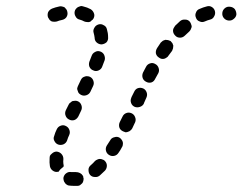

<svg xmlns="http://www.w3.org/2000/svg" viewBox="-20 -585 792 627"><path d="M241 20Q245 17 248 14Q251 11 252 6Q253 2 253 -2Q253 -4 252 -5Q252 -7 252 -8Q251 -10 250 -12Q247 -17 241 -20Q235 -23 228 -23Q226 -23 223 -23Q218 -23 213 -23Q204 -25 196 -19Q189 -14 187 -4Q187 0 188 4Q189 9 192 12Q194 16 198 18Q202 21 206 21Q214 22 223 22Q228 22 233 22Q237 22 241 20ZM322 -60Q319 -63 315 -64Q311 -66 306 -66Q302 -66 298 -64Q293 -62 290 -59Q284 -52 277 -46Q273 -43 271 -39Q269 -35 269 -31Q269 -26 270 -22Q271 -18 274 -14Q280 -7 290 -7Q299 -6 306 -12Q314 -19 323 -28Q329 -35 329 -44Q329 -53 322 -60ZM143 -42Q141 -54 142 -68Q142 -72 143 -76Q145 -80 149 -83Q152 -86 156 -88Q160 -90 165 -90Q174 -89 180 -83Q187 -76 187 -66Q186 -57 187 -50Q188 -47 188 -45Q188 -42 187 -40Q185 -39 183 -37Q176 -32 171 -24Q171 -24 170 -24Q170 -24 169 -24Q160 -22 152 -28Q145 -33 143 -42ZM381 -121Q380 -125 377 -129Q374 -133 371 -135Q363 -140 354 -137Q344 -135 340 -127Q334 -118 329 -110Q324 -102 326 -93Q328 -84 336 -79Q344 -74 353 -76Q362 -78 367 -86Q373 -94 378 -104Q381 -108 381 -112Q382 -117 381 -121ZM170 -113Q179 -110 188 -114Q196 -118 199 -126Q202 -136 206 -144Q210 -153 206 -162Q203 -170 194 -174Q186 -178 177 -174Q169 -171 165 -162Q160 -152 157 -141Q153 -132 158 -124Q162 -116 170 -113ZM419 -181 421 -185Q425 -194 421 -203Q418 -211 410 -215Q401 -219 393 -216Q384 -213 380 -204L378 -200L371 -186Q367 -177 370 -168Q373 -160 382 -156Q386 -154 390 -153Q395 -153 399 -155Q403 -156 406 -159Q410 -162 412 -166ZM205 -195Q214 -190 223 -193Q231 -196 236 -205L245 -224Q249 -232 246 -241Q243 -250 235 -254Q231 -256 226 -256Q222 -256 217 -255Q213 -253 210 -250Q206 -248 204 -243L195 -225Q191 -216 194 -208Q197 -199 205 -195ZM450 -248 458 -266Q462 -275 459 -283Q456 -292 448 -296Q439 -300 430 -297Q422 -294 418 -285L409 -267V-266Q405 -258 408 -249Q411 -240 420 -236Q428 -233 437 -236Q446 -239 450 -247ZM234 -288Q235 -283 238 -280Q241 -277 245 -275Q253 -271 262 -274Q271 -277 275 -285L284 -304Q288 -312 285 -321Q282 -330 274 -334Q270 -336 266 -336Q261 -337 257 -335Q253 -334 249 -331Q246 -328 244 -324L235 -305Q233 -301 232 -296Q232 -292 234 -288ZM487 -376Q479 -381 470 -378Q461 -375 457 -367Q452 -357 447 -348Q443 -339 446 -330Q449 -322 457 -318Q466 -313 475 -316Q483 -319 487 -328Q492 -337 497 -346Q501 -354 498 -363Q495 -372 487 -376ZM285 -355Q293 -351 302 -355Q311 -359 314 -368Q318 -378 322 -389Q324 -397 320 -406Q316 -414 307 -417Q298 -420 290 -415Q282 -411 279 -402Q276 -393 272 -384Q269 -375 272 -367Q276 -358 285 -355ZM546 -436Q545 -440 543 -444Q540 -448 537 -451Q533 -453 529 -454Q524 -455 520 -455Q516 -454 512 -452Q508 -449 505 -446Q499 -437 493 -428Q488 -420 489 -411Q491 -402 499 -397Q503 -394 507 -393Q512 -392 516 -393Q520 -394 524 -397Q528 -399 530 -403Q536 -411 542 -419Q544 -423 545 -427Q546 -432 546 -436ZM312 -440Q321 -441 328 -447Q334 -454 333 -464Q333 -477 329 -490Q327 -499 318 -503Q310 -508 301 -505Q292 -502 288 -494Q283 -486 286 -477Q288 -470 289 -462Q289 -452 296 -446Q303 -440 312 -440ZM606 -497Q606 -502 604 -506Q603 -510 600 -514Q594 -521 585 -521Q575 -522 568 -516Q560 -509 552 -501Q549 -497 547 -493Q545 -489 545 -485Q545 -480 547 -476Q549 -472 552 -469Q558 -462 568 -462Q577 -462 584 -469Q591 -476 598 -482Q601 -485 603 -489Q605 -493 606 -497ZM227 -531Q222 -539 224 -548Q225 -553 228 -556Q231 -560 235 -562Q239 -564 243 -565Q247 -566 252 -564Q265 -561 276 -555Q284 -550 287 -541Q290 -533 285 -524Q285 -523 284 -523Q284 -522 283 -521Q282 -520 280 -519Q278 -517 276 -515Q271 -512 265 -513Q260 -513 255 -515Q248 -519 240 -521Q231 -523 227 -531ZM682 -548Q680 -557 672 -562Q664 -567 655 -564Q643 -561 632 -556Q623 -553 620 -544Q616 -536 620 -527Q623 -518 632 -515Q640 -511 649 -515Q658 -519 666 -521Q675 -523 679 -531Q684 -539 682 -548ZM200 -546Q199 -551 197 -554Q194 -558 191 -561Q187 -563 182 -564Q178 -565 174 -564Q160 -561 150 -557Q141 -553 137 -545Q134 -536 137 -528Q139 -524 142 -520Q145 -517 149 -515Q153 -514 158 -514Q162 -514 166 -515Q173 -518 183 -520Q192 -522 197 -529Q202 -537 200 -546ZM752 -538Q752 -547 747 -555Q741 -562 731 -563H730Q721 -564 714 -558Q707 -552 706 -543Q705 -533 711 -526Q717 -519 726 -518H727Q736 -517 743 -523Q751 -529 752 -538Z"/></svg>

Font: FRB American Cursive Guidelines Dashed Extrabold
Style: Bold Italic
Weight: 800
Italic angle: -25°
Version: Version 2.0;Modular Font Editor K font №1